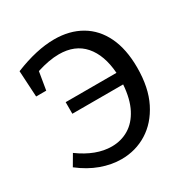

<svg xmlns="http://www.w3.org/2000/svg" viewBox="-164 -852 980 1005"><g transform="rotate(-30 326.5 -350.0)"><path d="M45 -81 83 -146Q183 -73 277 -73Q334 -73 380 -100.5Q426 -128 455 -184Q484 -240 490 -325H183V-395H490Q482 -506 428 -568Q374 -630 277 -630Q218 -630 143 -606L125 -498H64L55 -656Q188 -710 295 -710Q387 -710 455.5 -670Q524 -630 561 -553Q598 -476 598 -365Q598 -244 556 -160.5Q514 -77 444 -33.5Q374 10 288 10Q228 10 166 -12.5Q104 -35 45 -81Z"/></g></svg>

Font: Bitter Medium
Style: Regular
Weight: 500
Designer: Sol Matas, and Bitter project Authors
Foundry: Sol Matas
Version: Version 2.001